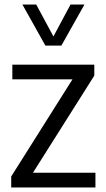

<svg xmlns="http://www.w3.org/2000/svg" viewBox="-20 -828 467 848"><path d="M125.5 -65H401.5V0H29.5V-48.5L300 -477.5H34.5V-542.5H396.5V-494ZM291.5 -808H353L251 -626.5H180.5L79 -808H140L216 -667Z"/></svg>

Font: Encode Sans Semi Condensed
Style: Regular
Weight: 400
Width: 4
Designer: Multiple Designers
Foundry: Impallari Type
Version: Version 2.000